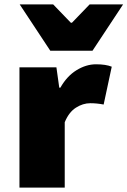

<svg xmlns="http://www.w3.org/2000/svg" viewBox="-20 -858 583 878"><path d="M69 -550H238L251 -457H256Q286 -510 330 -537Q374 -564 419 -564Q464 -564 491 -553L454 -380Q423 -386 393 -386Q359 -386 327 -365.5Q295 -345 276 -299V0H69ZM70 -838H223L304 -754H309L390 -838H543L403 -626H210Z"/></svg>

Font: Nebula Sans Black
Style: Regular
Weight: 900
Designer: Paul D. Hunt for Adobe (as Source Sans)
Foundry: Nebula Entertainment & Broadcasting LLC
Version: Version 1.010